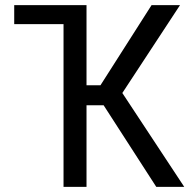

<svg xmlns="http://www.w3.org/2000/svg" viewBox="-20 -731 750 751"><path d="M385.3 -319.3H318.4V0H228.5V-636.7H35.6V-710.9H318.4V-397.5H373L572.8 -710.9H684.1L458.5 -367.2L700.7 0H591.3Z"/></svg>

Font: Roboto Condensed
Style: Regular
Weight: 400
Designer: Google
Version: Version 2.001047; 2015